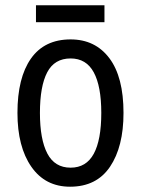

<svg xmlns="http://www.w3.org/2000/svg" viewBox="-20 -696 533 726"><path d="M447 -269Q447 -141 396 -65.5Q345 10 245 10Q151 10 98.5 -65.5Q46 -141 46 -269Q46 -402 97 -474.5Q148 -547 247 -547Q340 -547 393.5 -476Q447 -405 447 -269ZM131 -269Q131 -169 159 -115.5Q187 -62 247 -62Q306 -62 334.5 -114.5Q363 -167 363 -269Q363 -370 334.5 -422.5Q306 -475 247 -475Q186 -475 158.5 -422.5Q131 -370 131 -269ZM375 -676V-612H116V-676Z"/></svg>

Font: Noto Sans Malayalam Condensed
Style: Regular
Weight: 400
Width: 3
Designer: Jelle Bosma - Monotype Design Team
Foundry: Monotype Imaging Inc.
Version: Version 2.104; ttfautohint (v1.8.4.7-5d5b)